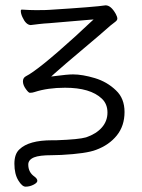

<svg xmlns="http://www.w3.org/2000/svg" viewBox="-20 -496 531 720"><path d="M210 85 174 86Q128 86 108 94Q86 103 86 121Q86 150 109 166Q120 174 120 182Q120 189 107 196Q92 204 76 204Q63 204 49 181Q34 157 34 118Q34 81 53 64Q88 30 175 30H191Q276 27 303 19Q341 6 362 -18Q383 -42 383 -74Q383 -106 362 -126Q319 -167 224 -167Q159 -167 110 -151Q102 -148 92 -148Q87 -148 77 -162Q66 -177 66 -191Q66 -204 77 -210Q123 -233 263 -360Q296 -390 320 -413L331 -423L317 -422L164 -409Q145 -408 128 -406Q112 -404 95 -402Q77 -403 64 -432Q58 -445 58 -455Q58 -460 62 -460Q92 -458 114 -458Q155 -458 164 -459Q339 -470 376 -476Q396 -476 414 -444Q420 -433 420 -426Q420 -420 412 -414L394 -400Q364 -373 292.5 -313Q221 -253 184 -220L172 -209L188 -211Q233 -217 254 -217Q289 -217 336 -203Q382 -189 415 -157Q447 -127 447 -76Q447 -24 418 12Q389 48 340 66Q304 80 210 85Z"/></svg>

Font: LXGW WenKai Light
Style: Regular
Weight: 300
Designer: LXGW / Fontworks Inc.
Foundry: LXGW / Fontworks Inc.
Version: Version 1.501; October 10, 2024